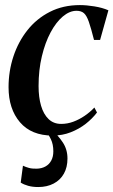

<svg xmlns="http://www.w3.org/2000/svg" viewBox="-20 -536 457 774"><path d="M192 10.5Q106.5 10.5 60.5 -43.2Q14.5 -97 14.5 -184.5Q14.5 -249 34 -308.2Q53.5 -367.5 90.5 -414.2Q127.5 -461 181 -488.2Q234.5 -515.5 302 -515.5Q329 -515.5 361 -510.2Q393 -505 417 -494.5L383.5 -375H359Q347 -422.5 338.2 -447.8Q329.5 -473 318.5 -482.8Q307.5 -492.5 288.5 -492.5Q260.5 -492.5 233.2 -469.5Q206 -446.5 184 -405.5Q162 -364.5 148.8 -309.2Q135.5 -254 135.5 -189Q135.5 -144 145.5 -109.8Q155.5 -75.5 175.8 -56Q196 -36.5 226.5 -36.5Q251.5 -36.5 275.2 -45.2Q299 -54 320.8 -68.8Q342.5 -83.5 360.5 -102.5L371 -82.5Q352.5 -58 325.8 -37Q299 -16 265.2 -2.8Q231.5 10.5 192 10.5ZM134 218Q111.5 218 93.5 213Q75.5 208 63.5 200L72.5 132Q84 137.5 97 141Q110 144.5 128 144Q148 143.5 163 135.2Q178 127 186.5 111.5Q195 96 195 74Q195 46 185.2 25.5Q175.5 5 160 -12L184 -13.5L189 -12Q214.5 10 233.2 38.2Q252 66.5 252 103Q252 138.5 237.5 164.2Q223 190 196.2 204Q169.5 218 134 218Z"/></svg>

Font: Merriweather 144pt Medium
Style: Italic
Weight: 500
Italic angle: -7.8°
Version: Version 2.101